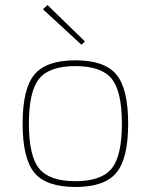

<svg xmlns="http://www.w3.org/2000/svg" viewBox="-20 -732 600 764"><path d="M318 -567 304 -554 151 -695 169 -712ZM117 -435.5Q164 -492 280 -492Q396 -492 443 -435.5Q490 -379 490 -240Q490 -101 443 -44.5Q396 12 280 12Q164 12 117 -44.5Q70 -101 70 -240Q70 -379 117 -435.5ZM424 -419Q383 -469 280 -469Q177 -469 136 -419Q95 -369 95 -240Q95 -111 136 -61Q177 -11 280 -11Q383 -11 424 -61Q465 -111 465 -240Q465 -369 424 -419Z"/></svg>

Font: Exo 2.0 Thin
Style: Regular
Weight: 250
Designer: Natanael Gama
Version: Version 1.001;PS 001.001;hotconv 1.0.70;makeotf.lib2.5.58329